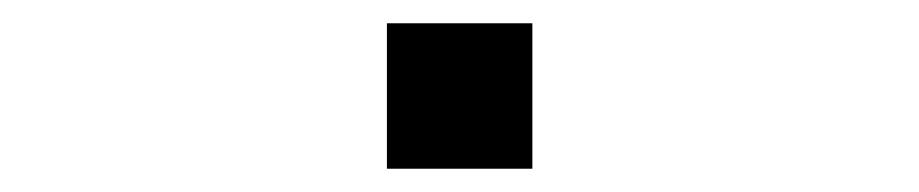

<svg xmlns="http://www.w3.org/2000/svg" viewBox="-20 -645 790 165"><path d="M312.5 -500V-625H437.5V-500Z"/></svg>

Font: Better VCR
Style: Regular
Weight: 400
Designer: artdzyk
Foundry: https://fontstruct.com
Version: Version 1.0